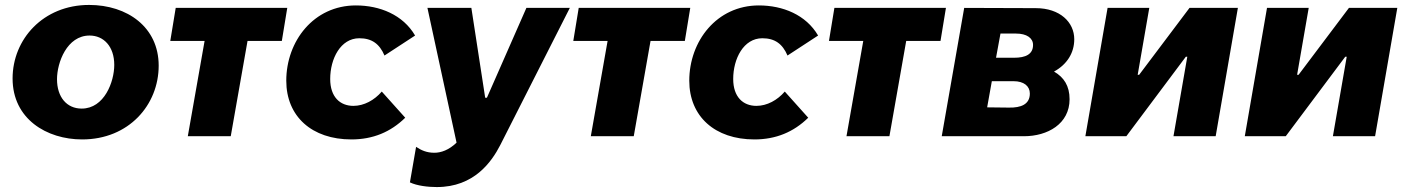

<svg xmlns="http://www.w3.org/2000/svg" viewBox="-20 -552 5696 778"><path d="M313 13C502 13 623 -127 623 -286C623 -442 496 -532 341 -532C155 -532 31 -393 31 -234C31 -70 169 13 313 13ZM311 -112C250 -112 211 -159 211 -231C211 -298 251 -408 343 -408C400 -408 443 -364 443 -289C443 -221 403 -112 311 -112Z M670 -386H809L741 0H915L983 -386H1122L1144 -520H692Z M1404 13C1491 13 1563 -17 1622 -75L1527 -181C1497 -146 1455 -123 1412 -123C1358 -123 1318 -159 1318 -232C1318 -314 1360 -397 1436 -397C1487 -397 1518 -374 1538 -327L1662 -408C1613 -492 1519 -530 1422 -530C1251 -530 1140 -385 1140 -225C1140 -80 1244 13 1404 13Z M1750 206C1901 206 1972 104 2007 36L2289 -520H2113L1953 -156H1946L1890 -520H1712L1830 26C1799 56 1767 67 1740 67C1709 67 1687 57 1666 43L1641 187C1670 201 1715 206 1750 206Z M2303 -386H2442L2374 0H2548L2616 -386H2755L2777 -520H2325Z M3037 13C3124 13 3196 -17 3255 -75L3160 -181C3130 -146 3088 -123 3045 -123C2991 -123 2951 -159 2951 -232C2951 -314 2993 -397 3069 -397C3120 -397 3151 -374 3171 -327L3295 -408C3246 -492 3152 -530 3055 -530C2884 -530 2773 -385 2773 -225C2773 -80 2877 13 3037 13Z M3339 -386H3478L3410 0H3584L3652 -386H3791L3813 -520H3361Z M3796 0H4129C4225 0 4314 -50 4314 -150C4314 -204 4291 -239 4251 -262C4304 -291 4333 -338 4333 -393C4333 -462 4275 -519 4177 -519L3887 -520ZM3980 -117 3999 -223H4087C4129 -223 4153 -203 4153 -173C4153 -129 4117 -115 4068 -116ZM4016 -318 4034 -416H4097C4140 -416 4166 -398 4166 -370C4166 -332 4136 -318 4089 -318Z M4378 0H4544L4785 -322H4791L4735 0H4906L4996 -520H4800L4596 -249H4590L4637 -520H4468Z M5024 0H5190L5431 -322H5437L5381 0H5552L5642 -520H5446L5242 -249H5236L5283 -520H5114Z"/></svg>

Font: Fixel Display 20240404 ExBold
Style: Italic
Weight: 800
Italic angle: -10°
Designer: AlfaBravo + MacPaw
Foundry: Kyrylo Tkachov, Marchela Mozhyna, Serhii Makarenko, Maria Weinstein, Zakhar Kryvoshyya
Version: Version 1.211;Glyphs 3.2 (3225)